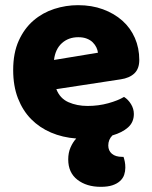

<svg xmlns="http://www.w3.org/2000/svg" viewBox="-20 -521 589 743"><path d="M198 -176Q212 -140 245 -125.5Q278 -111 319 -111Q361 -111 399 -121.5Q437 -132 460 -146Q476 -136 487 -118Q498 -100 498 -80Q498 -48 475.5 -28Q453 -8 415 3Q399 19 399 42Q399 62 413 74Q427 86 453 86H458Q461 95 463 105Q465 115 465 128Q465 142 460.5 155.5Q456 169 444.5 179.5Q433 190 415 196Q397 202 370 202Q315 202 279.5 174.5Q244 147 244 96Q244 70 253 49.5Q262 29 275 15Q222 11 177.5 -8Q133 -27 100.5 -60Q68 -93 49.5 -140.5Q31 -188 31 -250Q31 -316 52.5 -363.5Q74 -411 109.5 -441.5Q145 -472 190 -486.5Q235 -501 282 -501Q335 -501 378.5 -485Q422 -469 453.5 -441Q485 -413 502 -374Q519 -335 519 -289Q519 -255 500 -237Q481 -219 447 -214ZM283 -377Q245 -377 219.5 -354Q194 -331 189 -289L359 -317Q358 -327 353 -337.5Q348 -348 339 -357Q330 -366 316 -371.5Q302 -377 283 -377Z"/></svg>

Font: Baloo Bhai 2 ExtraBold
Style: Regular
Weight: 800
Designer: Supriya Tembe, Noopur Datye and Ek Type
Foundry: Ek Type
Version: Version 1.640;PS 1.000;hotconv 16.6.51;makeotf.lib2.5.65220;